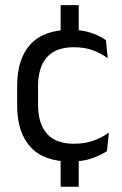

<svg xmlns="http://www.w3.org/2000/svg" viewBox="-20 -615 474 744"><path d="M285 -468H215V-595H285ZM285 108.5H215V-30.5H285ZM254 11Q149 11 97.8 -45.8Q46.5 -102.5 46.5 -206.5V-282.5Q46.5 -387 98 -443.2Q149.5 -499.5 254 -499.5Q285 -499.5 310.5 -493.8Q336 -488 356.2 -478.8Q376.5 -469.5 390.5 -459.5L397.5 -389Q374 -407 341.8 -419.5Q309.5 -432 266 -432Q196 -432 161.8 -393.2Q127.5 -354.5 127.5 -280.5V-208.5Q127.5 -136 161.8 -97Q196 -58 266 -58Q311 -58 343.8 -70.5Q376.5 -83 402 -101L394.5 -29.5Q372.5 -14.5 337 -1.8Q301.5 11 254 11Z"/></svg>

Font: Anek Telugu Medium
Style: Regular
Weight: 400
Version: Version 1.003